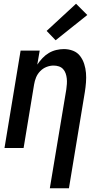

<svg xmlns="http://www.w3.org/2000/svg" viewBox="-20 -790 540 1025"><path d="M246 215 334 -313Q336 -327 337 -342Q338 -357 336.5 -371Q335 -385 330.5 -398Q326 -411 317 -421Q308 -431 294.5 -435.5Q281 -440 266 -440Q247 -440 228 -432.5Q209 -425 194.5 -410Q180 -395 172.5 -376.5Q165 -358 162 -339L106 0H4L90 -520H192L179 -445Q191 -463 206.5 -479.5Q222 -496 240.5 -507Q259 -518 280 -523Q301 -528 321 -528Q347 -528 370 -519Q393 -510 407.5 -491Q422 -472 429.5 -448.5Q437 -425 439 -400.5Q441 -376 439 -350Q437 -324 433 -299L348 215ZM277 -575 229 -625 386 -770 446 -710Z"/></svg>

Font: Iosevka SS04 Semibold Oblique
Style: Regular
Weight: 600
Italic angle: -9°
Monospace: yes
Designer: Belleve Invis
Foundry: Belleve Invis
Version: Version 19.0.0; ttfautohint (v1.8.4)